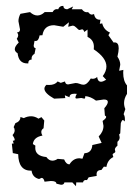

<svg xmlns="http://www.w3.org/2000/svg" viewBox="-20 -621 484 665"><path d="M281.2 2.9 277.8 2.4Q269 2.4 267.6 10.7H244.1L243.2 23.9L230.5 10.7H203.1Q201.7 19 191.4 19L175.3 15.1Q175.3 5.9 156.2 5.9L134.3 8.3Q131.3 -4.9 124 -4.9L115.2 -1Q92.3 -6.8 89.4 -29.8H87.4Q43.9 -29.8 43 -86.9L24.4 -90.8L21 -123.5L27.3 -124L24.4 -133.8H26.9Q30.8 -133.8 30.8 -137.2Q30.8 -142.1 23.4 -153.3Q30.8 -161.1 30.8 -169.4Q30.8 -175.8 27.3 -180.7L33.2 -194.3Q50.8 -200.7 50.8 -215.8L62.5 -211.9Q74.7 -218.3 87.9 -218.3Q100.6 -218.3 113.3 -210L123.5 -215.3L133.3 -203.6L130.9 -176.8Q123 -171.9 123 -163.6Q123 -158.2 127 -151.4Q96.7 -146 93.8 -122.1L102.5 -116.7L102.1 -108.9Q102.1 -80.6 140.6 -77.1Q149.4 -64.5 161.6 -64.5Q170.4 -64.5 179.7 -70.8L202.1 -68.8Q209 -51.8 220.7 -51.8Q233.9 -72.8 254.9 -72.8L265.6 -71.3L272.5 -90.3Q297.9 -91.3 299.8 -118.7L332 -126L321.8 -148.4Q338.4 -165 338.4 -185.1L335.4 -202.1Q347.7 -210.9 347.7 -215.8Q347.7 -219.2 343.3 -220.7L341.3 -246.1Q353.5 -259.8 353.5 -268.1Q353.5 -276.4 339.4 -276.4L312.5 -272.5Q293.9 -286.6 275.4 -288.1Q275.4 -279.3 272 -279.3L261.7 -281.7L245.6 -279.8Q241.2 -279.8 241.2 -283.2Q241.2 -288.1 246.1 -295.9L237.8 -296.4Q220.7 -296.4 220.7 -284.2L204.6 -291L206.1 -281.2L167.5 -279.3Q133.8 -298.3 133.8 -314Q133.8 -320.3 140.6 -327.1L149.9 -326.7Q170.4 -326.7 179.7 -338.9L190.4 -334L205.1 -338.9Q206.5 -328.6 215.8 -328.6L241.7 -333.5Q248.5 -333.5 255.9 -330.6Q263.2 -327.6 269 -327.6Q281.7 -327.6 294.4 -349.1L300.8 -348.1Q310.1 -348.1 316.4 -354.5Q318.4 -337.9 330.1 -337.9Q336.4 -337.9 347.7 -344.7L335.9 -357.4Q348.6 -374.5 348.6 -390.6Q348.6 -420.9 304.7 -450.2L305.2 -459Q305.2 -482.9 283.2 -493.2V-518.6L272 -510.3Q269 -519.5 264.2 -519.5L255.9 -517.1Q252.9 -517.1 250.5 -519.5Q248 -522 245.1 -524.7Q242.2 -527.3 239 -529.8Q235.8 -532.2 231.4 -532.2L216.3 -528.3L218.8 -543.9L199.2 -528.3L167.5 -533.7Q132.3 -533.7 127 -499L117.2 -498.5Q113.8 -479 103.5 -479L99.6 -479.5L96.7 -463.4Q96.7 -455.1 103.5 -454.1L99.6 -434.6Q89.4 -428.7 89.4 -418.9L89.8 -415Q78.1 -413.6 78.1 -403.8V-401.4H74.2Q44.9 -401.4 41 -436.5Q31.2 -442.4 31.2 -450.7Q31.2 -460.4 44.9 -473.6L38.1 -486.8Q43 -493.2 43 -499.5Q43 -503.4 39.1 -508.8Q49.3 -509.3 49.3 -519L43.9 -547.4Q43.9 -560.5 50.8 -573.2L84 -579.1Q96.7 -567.4 109.4 -567.4Q122.6 -567.4 134.8 -579.1H162.1Q167.5 -589.4 176.8 -589.4L181.6 -588.9Q185.5 -600.6 198.2 -600.6H199.2Q200.2 -588.9 212.9 -588.9L233.4 -598.6L228.5 -588.9H263.7Q271 -578.6 280.8 -578.6L285.2 -579.1Q292 -570.3 298.3 -570.3L305.7 -572.3Q309.1 -552.7 325.7 -552.7H328.1L325.7 -538.6L334 -540Q339.4 -517.6 360.8 -508.3L355.5 -499L373.5 -473.6L377 -474.1Q391.1 -474.1 391.1 -453.6Q391.1 -442.4 386.7 -424.8Q396.5 -410.6 396.5 -396.5L392.6 -376L407.2 -378.9L406.7 -369.1Q406.7 -340.3 419.9 -325.2V-295.9Q409.7 -279.8 409.7 -264.2Q409.7 -253.4 414.1 -243.2L408.2 -225.6Q412.6 -218.8 412.6 -208.5L412.1 -200.2L406.2 -205.6Q402.3 -205.6 398.4 -194.3L396.5 -159.2L392.6 -155.3L394.5 -145.5Q394.5 -136.2 386.7 -129.9V-116.2Q377.9 -109.4 377.9 -103L379.4 -96.2Q379.4 -93.8 377.9 -92.8Q376.5 -91.8 374.8 -90.8Q373 -89.8 371.6 -88.6Q370.1 -87.4 370.1 -85L372.6 -77.1Q352.5 -67.4 348.6 -43L339.8 -43.9L331.1 -32.2Q314.5 -32.2 314.5 -17.6L314.9 -11.7L287.1 -6.8Z"/></svg>

Font: Truetypewriter PolyglOTT
Style: Regular
Weight: 400
Designer: Sergey Beatoff a.k.a. Sam_T
Version: Version 3.76